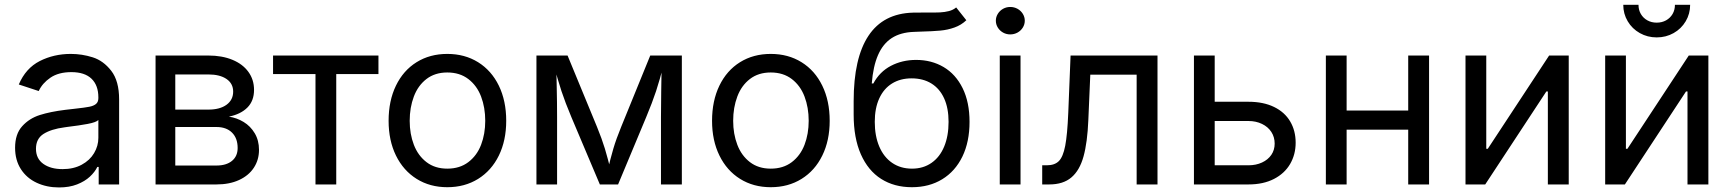

<svg xmlns="http://www.w3.org/2000/svg" viewBox="-20 -781 7331 813"><path d="M43.9 -155.3Q43.9 -213.4 74 -246.6Q104 -279.8 148.4 -293.9Q192.9 -308.1 256.3 -315.9L298.8 -320.8Q339.4 -325.2 357.9 -328.9Q376.5 -332.5 386.5 -340.8Q396.5 -349.1 396.5 -365.7V-368.7Q396.5 -419.9 367.4 -447.8Q338.4 -475.6 282.2 -475.6Q228 -475.6 193.6 -452.1Q159.2 -428.7 144 -395.5L59.6 -423.3Q88.9 -492.2 148.4 -522.5Q208 -552.7 279.8 -552.7Q327.1 -552.7 372.6 -538.3Q418 -523.9 451.2 -481Q484.4 -438 484.4 -359.9V0H397.9V-74.2H392.1Q381.8 -52.7 360.6 -33Q339.4 -13.2 306.4 -0.2Q273.4 12.7 230 12.7Q177.7 12.7 135.3 -7.1Q92.8 -26.9 68.4 -64.9Q43.9 -103 43.9 -155.3ZM396.5 -197.3V-272.9Q387.7 -263.2 351.3 -256.3Q314.9 -249.5 266.1 -243.7L252.4 -241.7Q196.8 -234.4 164.6 -214.1Q132.3 -193.8 132.3 -150.9Q132.3 -109.4 163.3 -87.2Q194.3 -64.9 245.1 -64.9Q291.5 -64.9 325.9 -83.5Q360.4 -102.1 378.4 -132.6Q396.5 -163.1 396.5 -197.3Z M638.7 -545.9H861.8Q920.4 -545.9 964.1 -527.8Q1007.8 -509.8 1031.7 -476.8Q1055.7 -443.8 1055.7 -400.4Q1055.7 -354 1027.6 -325.7Q999.5 -297.4 949.2 -287.1Q982.4 -282.2 1011.5 -264.6Q1040.5 -247.1 1058.6 -216.8Q1076.7 -186.5 1076.7 -146.5Q1076.7 -104 1054.9 -70.8Q1033.2 -37.6 992.4 -18.8Q951.7 0 896.5 0H638.7ZM986.3 -154.3Q986.3 -195.8 962.4 -219.5Q938.5 -243.2 896.5 -243.2H722.2V-80.1H896.5Q938.5 -80.1 962.4 -99.9Q986.3 -119.6 986.3 -154.3ZM967.3 -393.1Q967.3 -427.2 939.2 -446.5Q911.1 -465.8 861.8 -465.8H722.2V-316.9H862.3Q911.1 -316.9 939.2 -337.4Q967.3 -357.9 967.3 -393.1Z M1315.9 -467.3H1136.2V-545.9H1582.5V-467.3H1403.8V0H1315.9Z M1625.5 -269.5Q1625.5 -354 1656.5 -418.2Q1687.5 -482.4 1743.9 -517.6Q1800.3 -552.7 1874 -552.7Q1947.8 -552.7 2004.4 -517.6Q2061 -482.4 2092.3 -418.2Q2123.5 -354 2123.5 -269.5Q2123.5 -186 2092.3 -122.3Q2061 -58.6 2004.4 -23.4Q1947.8 11.7 1874 11.7Q1800.8 11.7 1744.4 -23.4Q1688 -58.6 1656.7 -122.3Q1625.5 -186 1625.5 -269.5ZM2034.7 -269.5Q2034.7 -325.7 2017.1 -372.1Q1999.5 -418.5 1963.1 -446.3Q1926.8 -474.1 1874 -474.1Q1821.8 -474.1 1785.9 -446.5Q1750 -418.9 1732.4 -372.3Q1714.8 -325.7 1714.8 -269.5Q1714.8 -213.9 1732.4 -168Q1750 -122.1 1785.9 -94.5Q1821.8 -66.9 1874 -66.9Q1926.8 -66.9 1963.1 -94.5Q1999.5 -122.1 2017.1 -168Q2034.7 -213.9 2034.7 -269.5Z M2251.5 -545.9H2383.3L2507.8 -244.1Q2528.8 -192.9 2541.3 -151.6Q2553.7 -110.4 2566.9 -55.7H2552.2Q2564.9 -109.9 2577.1 -151.4Q2589.4 -192.9 2610.4 -244.1L2733.4 -545.9H2867.2V0H2778.8V-285.2Q2778.8 -320.8 2779.8 -394Q2780.8 -472.2 2781.7 -512.2H2791.5Q2773.9 -443.4 2758.1 -395.3Q2742.2 -347.2 2716.3 -285.2L2597.2 0H2520L2399.4 -285.2Q2373.5 -346.7 2357.4 -395.3Q2341.3 -443.8 2323.7 -512.2H2335.4L2337.4 -410.6Q2338.9 -348.6 2338.9 -285.2V0H2251.5Z M2995.1 -269.5Q2995.1 -354 3026.1 -418.2Q3057.1 -482.4 3113.5 -517.6Q3169.9 -552.7 3243.7 -552.7Q3317.4 -552.7 3374 -517.6Q3430.7 -482.4 3461.9 -418.2Q3493.2 -354 3493.2 -269.5Q3493.2 -186 3461.9 -122.3Q3430.7 -58.6 3374 -23.4Q3317.4 11.7 3243.7 11.7Q3170.4 11.7 3114 -23.4Q3057.6 -58.6 3026.4 -122.3Q2995.1 -186 2995.1 -269.5ZM3404.3 -269.5Q3404.3 -325.7 3386.7 -372.1Q3369.1 -418.5 3332.8 -446.3Q3296.4 -474.1 3243.7 -474.1Q3191.4 -474.1 3155.5 -446.5Q3119.6 -418.9 3102.1 -372.3Q3084.5 -325.7 3084.5 -269.5Q3084.5 -213.9 3102.1 -168Q3119.6 -122.1 3155.5 -94.5Q3191.4 -66.9 3243.7 -66.9Q3296.4 -66.9 3332.8 -94.5Q3369.1 -122.1 3386.7 -168Q3404.3 -213.9 3404.3 -269.5Z M3875.5 -647 3849.6 -646Q3793.5 -644 3756.1 -619.9Q3718.8 -595.7 3698 -548.1Q3677.2 -500.5 3671.4 -427.7H3678.2Q3704.6 -477.1 3752.4 -502.2Q3800.3 -527.3 3859.4 -527.3Q3924.3 -527.3 3975.6 -497.1Q4026.9 -466.8 4056.2 -407.5Q4085.4 -348.1 4085.4 -265.1Q4085.4 -180.7 4055.2 -118.2Q4024.9 -55.7 3969.7 -22Q3914.6 11.7 3841.3 11.7Q3766.6 11.7 3711.2 -23.4Q3655.8 -58.6 3625.2 -127.7Q3594.7 -196.8 3594.7 -295.9V-352.5Q3594.7 -535.2 3657.5 -629.6Q3720.2 -724.1 3846.2 -727.5Q3867.2 -728 3904.3 -728Q3940.4 -727.5 3960.4 -728.5Q3980.5 -729.5 3998.3 -734.1Q4016.1 -738.8 4028.8 -749.5L4071.8 -695.3Q4050.3 -674.8 4021.7 -664.6Q3993.2 -654.3 3961.4 -651.4Q3929.7 -648.4 3875.5 -647ZM3996.6 -265.1Q3996.6 -323.2 3977.8 -364.5Q3959 -405.8 3923.8 -427.5Q3888.7 -449.2 3839.8 -449.2Q3792.5 -449.2 3757.3 -427.5Q3722.2 -405.8 3703.1 -364.3Q3684.1 -322.8 3684.1 -265.1Q3684.1 -205.6 3703.1 -160.6Q3722.2 -115.7 3757.8 -91.3Q3793.5 -66.9 3841.8 -66.9Q3889.2 -66.9 3924.3 -91.3Q3959.5 -115.7 3978 -160.4Q3996.6 -205.1 3996.6 -265.1Z M4213.4 -545.9H4301.3V0H4213.4ZM4196.8 -693.4Q4196.8 -709 4205.1 -722.4Q4213.4 -735.8 4227.3 -743.7Q4241.2 -751.5 4257.8 -751.5Q4274.4 -751.5 4288.6 -743.7Q4302.7 -735.8 4311 -722.4Q4319.3 -709 4319.3 -693.4Q4319.3 -677.7 4311 -664.3Q4302.7 -650.9 4288.6 -643.1Q4274.4 -635.3 4257.8 -635.3Q4241.2 -635.3 4227.3 -643.1Q4213.4 -650.9 4205.1 -664.3Q4196.8 -677.7 4196.8 -693.4Z M4393.1 -81.1H4412.6Q4445.8 -81.1 4463.6 -98.9Q4481.4 -116.7 4490.5 -163.6Q4499.5 -210.4 4503.4 -302.7L4513.2 -545.9H4881.3V0H4793V-464.8H4596.7L4588.4 -272.5Q4584.5 -177.7 4568.1 -118.7Q4551.8 -59.6 4516.8 -29.8Q4481.9 0 4422.9 0H4393.1Z M5466.3 -176.8Q5466.3 -127 5442.9 -86.7Q5419.4 -46.4 5374.3 -23.2Q5329.1 0 5266.6 0H5035.6V-545.9H5123.5V-81.1H5266.6Q5298.3 -81.1 5323.7 -92.8Q5349.1 -104.5 5363.3 -125.2Q5377.4 -146 5377.4 -172.9Q5377.4 -200.7 5363.3 -222.4Q5349.1 -244.1 5323.7 -256.3Q5298.3 -268.6 5266.6 -268.6H5109.9V-350.1H5266.6Q5329.6 -350.1 5374.8 -328.1Q5419.9 -306.2 5443.1 -266.8Q5466.3 -227.5 5466.3 -176.8Z M5963.4 -231.9H5661.1V-313H5963.4ZM5682.1 0H5594.2V-545.9H5682.1ZM6031.2 0H5942.9V-545.9H6031.2Z M6534.2 0V-393.6H6527.8L6269 0H6185.5V-545.9H6273.4V-150.9H6279.8L6539.6 -545.9H6622.6V0Z M7125.5 0V-393.6H7119.1L6860.4 0H6776.9V-545.9H6864.7V-150.9H6871.1L7130.9 -545.9H7213.9V0ZM6853.5 -760.7H6918Q6918 -738.8 6928 -721.7Q6938 -704.6 6955.6 -694.8Q6973.1 -685.1 6995.1 -685.1Q7017.1 -685.1 7034.7 -694.8Q7052.2 -704.6 7062.3 -721.7Q7072.3 -738.8 7072.3 -760.7H7136.7Q7136.7 -722.7 7117.9 -690.9Q7099.1 -659.2 7066.7 -640.9Q7034.2 -622.6 6995.1 -622.6Q6956.1 -622.6 6923.6 -640.9Q6891.1 -659.2 6872.3 -690.9Q6853.5 -722.7 6853.5 -760.7Z"/></svg>

Font: Inter RS Variable
Style: Regular
Weight: 400
Designer: Rasmus Andersson (customised by Maria Ramos and Noel Pretorius)
Foundry: rsms
Version: Version 3.001;Glyphs 3.2.3 (3260)